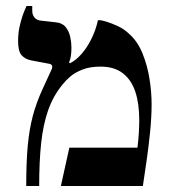

<svg xmlns="http://www.w3.org/2000/svg" viewBox="-20 -617 568 637"><path d="M67 0Q67 -78 72 -132.5Q77 -187 88.5 -231Q100 -275 121 -321L150 -384Q155 -394 152.5 -399.5Q150 -405 140 -406L82 -417Q63 -421 51.5 -434Q40 -447 40 -481Q40 -505 44.5 -526.5Q49 -548 55.5 -566.5Q62 -585 68 -597H87V-581Q87 -568 94 -559.5Q101 -551 112 -549L165 -543Q187 -541 198 -527Q209 -513 213 -494.5Q217 -476 217 -459Q217 -443 215 -430.5Q213 -418 209 -410L212 -407Q232 -417 250.5 -438Q269 -459 283.5 -488.5Q298 -518 305 -550H311Q317 -550 333.5 -545Q350 -540 370.5 -530.5Q391 -521 407 -506Q436 -481 452.5 -440.5Q469 -400 476 -355.5Q483 -311 483 -271Q483 -230 478 -179.5Q473 -129 466 -81.5Q459 -34 454 0H182L210 -127H436Q439 -150 440.5 -174.5Q442 -199 442 -218Q442 -273 429 -312.5Q416 -352 387.5 -374Q359 -396 314 -396Q278 -396 253 -386Q228 -376 212.5 -362.5Q197 -349 187 -336Q156 -298 139.5 -250.5Q123 -203 116.5 -142Q110 -81 110 0Z"/></svg>

Font: Frank Ruhl Libre Medium
Style: Regular
Weight: 500
Designer: Yanek Iontef
Foundry: Fontef
Version: Version 6.004